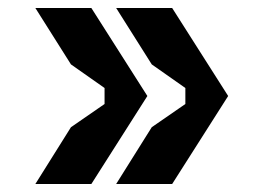

<svg xmlns="http://www.w3.org/2000/svg" viewBox="-20 -510 640 480"><path d="M550.4 -270 410.4 -50H270.4L359.4 -192L443.4 -250V-290L359.4 -349L270.4 -490H410.4ZM348.4 -270 208.4 -50H68.4L157.4 -192L241.4 -250V-290L157.4 -349L68.4 -490H208.4Z"/></svg>

Font: Fliege Mono Thin
Style: Regular
Weight: 100
Version: Version 0.020;Glyphs 3.3 (3306)